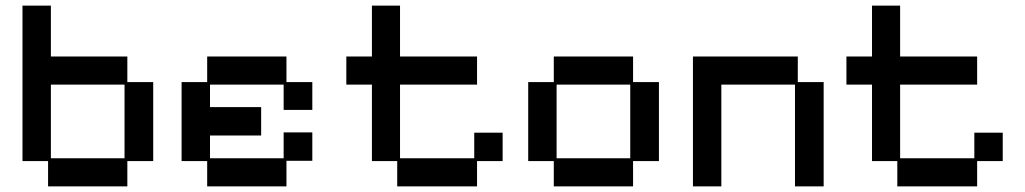

<svg xmlns="http://www.w3.org/2000/svg" viewBox="-20 -651 3648 683"><path d="M151 12V-78H60V-631H161V-450H433V-359H525V-78H433V12ZM161 -88H423V-350H161Z M717 12V-78H626V-359H717V-450H999V-359H1091V-260H989V-350H727V-270H909V-169H727V-88H989V-180H1091V-79H999V12Z M1393 12V-78H1303V-350H1212V-450H1303V-631H1403V-450H1677V-350H1403V-88H1667V-179H1768V-78H1677V12Z M1950 12V-78H1859V-359H1950V-450H2232V-359H2324V-78H2232V12ZM1960 -88H2222V-350H1960Z M2445 12V-450H2818V-359H2910V12H2808V-350H2546V12Z M3172 12V-78H3082V-350H2991V-450H3082V-631H3182V-450H3456V-350H3182V-88H3446V-179H3547V-78H3456V12Z"/></svg>

Font: Pixelify Sans
Style: Regular
Weight: 400
Designer: Stefie Justprince
Foundry: Typecalism Foundryline
Version: Version 1.000;February 13, 2025;FontCreator 15.0.0.3015 64-b